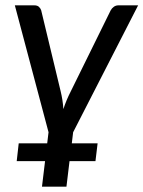

<svg xmlns="http://www.w3.org/2000/svg" viewBox="-20 -527 536 718"><path d="M253.5 -32.5 248.5 9H345L337 75.5H240L228.5 171H137L148.5 75.5H42.5L50 9H156.5L161.5 -32.5L35.5 -507H108.5Q119.5 -507 125.5 -501.5Q131.5 -496 134 -488.5L206.5 -187Q215 -152.5 217 -119Q222.5 -136 229.5 -152.8Q236.5 -169.5 245.5 -187L394 -488.5Q398 -496 405.5 -501.5Q413 -507 422.5 -507H496.5Z"/></svg>

Font: Lato Medium
Style: Italic
Weight: 500
Italic angle: -7°
Designer: Lukasz Dziedzic
Foundry: tyPoland Lukasz Dziedzic
Version: Version 2.006; 2014-01-15